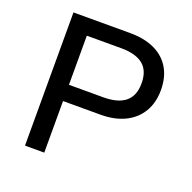

<svg xmlns="http://www.w3.org/2000/svg" viewBox="-125 -830 954 955"><g transform="rotate(20 352.0 -352.5)"><path d="M105 0V-705H405Q481 -705 535 -679.5Q589 -654 617.5 -606Q646 -558 646 -490Q646 -424 617 -375Q588 -326 534 -299.5Q480 -273 405 -273H207V0ZM207 -359H389Q466 -359 505 -391Q544 -423 544 -489Q544 -556 505 -587.5Q466 -619 389 -619H207Z"/></g></svg>

Font: Nunito Sans 7pt Medium
Style: Regular
Weight: 500
Designer: Vernon Adams
Foundry: Vernon Adams
Version: Version 3.101;gftools[0.9.27]